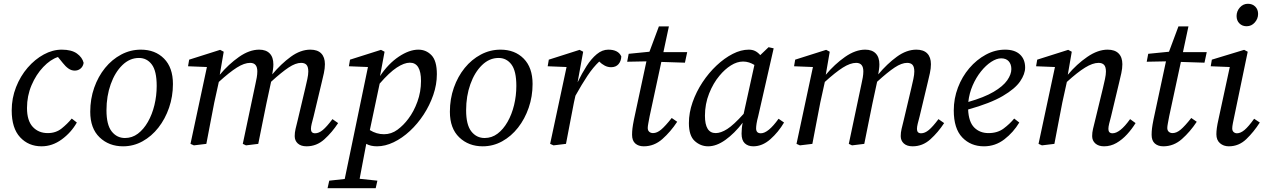

<svg xmlns="http://www.w3.org/2000/svg" viewBox="-20 -762 6702 1017"><path d="M200 13Q131 13 86.5 -35Q42 -83 42 -177Q42 -242 65 -300.5Q88 -359 126.5 -403.5Q165 -448 212 -473.5Q259 -499 307 -499Q359 -499 387.5 -478.5Q416 -458 423 -429Q420 -410 407 -399Q394 -388 376 -388Q358 -388 342.5 -399Q327 -410 313 -428L287 -460Q247 -447 209 -407Q171 -367 147 -310.5Q123 -254 123 -190Q123 -123 153.5 -90Q184 -57 233 -57Q276 -57 306.5 -81.5Q337 -106 360 -134L387 -113Q357 -60 307 -23.5Q257 13 200 13Z M632 13Q557 13 507.5 -34.5Q458 -82 458 -170Q458 -238 479 -297.5Q500 -357 536.5 -402Q573 -447 622 -473Q671 -499 726 -499Q802 -499 849 -451.5Q896 -404 896 -317Q896 -251 875.5 -191.5Q855 -132 819 -86Q783 -40 735 -13.5Q687 13 632 13ZM642 -31Q680 -31 710.5 -54Q741 -77 763.5 -116.5Q786 -156 798 -205.5Q810 -255 810 -307Q810 -386 784 -420.5Q758 -455 716 -455Q667 -455 628 -417Q589 -379 566.5 -316Q544 -253 544 -178Q544 -101 571.5 -66Q599 -31 642 -31Z M1604 13Q1574 13 1557.5 -2Q1541 -17 1541 -41Q1541 -60 1545.5 -79Q1550 -98 1557 -126L1597 -295Q1603 -320 1608 -343.5Q1613 -367 1613 -383Q1613 -408 1603.5 -418.5Q1594 -429 1575 -429Q1546 -429 1509 -404.5Q1472 -380 1416 -329L1391 -213Q1380 -160 1369.5 -107Q1359 -54 1348 0L1283 8L1266 0L1333 -317Q1337 -334 1340 -351.5Q1343 -369 1343 -384Q1343 -429 1305 -429Q1274 -429 1234.5 -404Q1195 -379 1139 -328L1115 -219Q1104 -164 1094 -110Q1084 -56 1073 0L1007 8L989 0L1076 -407L976 -411L982 -446L1146 -498L1165 -488L1144 -366Q1191 -422 1246 -460.5Q1301 -499 1353 -499Q1389 -499 1408.5 -479Q1428 -459 1428 -421Q1428 -408 1426 -394.5Q1424 -381 1422 -368Q1469 -424 1520.5 -461.5Q1572 -499 1624 -499Q1662 -499 1681.5 -479Q1701 -459 1701 -422Q1701 -400 1695.5 -374.5Q1690 -349 1684 -325L1641 -145Q1635 -123 1631 -106.5Q1627 -90 1627 -79Q1627 -56 1649 -56Q1669 -56 1690 -73.5Q1711 -91 1741 -131L1771 -110Q1739 -61 1698 -24Q1657 13 1604 13Z M2151 -430Q2121 -430 2081.5 -404Q2042 -378 1991 -319L1939 -73Q1974 -51 2014 -51Q2053 -51 2085.5 -75Q2118 -99 2143 -133Q2172 -171 2191 -223.5Q2210 -276 2210 -333Q2210 -430 2151 -430ZM1977 13Q1943 13 1920 0Q1909 55 1901 100Q1893 145 1885 185L1979 195L1970 235H1715L1724 195L1806 186L1929 -407L1828 -411L1834 -446L1998 -498L2017 -488L1993 -359Q2037 -425 2092.5 -462Q2148 -499 2196 -499Q2237 -499 2265.5 -469.5Q2294 -440 2294 -369Q2294 -314 2275 -259Q2256 -204 2224 -155Q2192 -106 2151 -68Q2110 -30 2065 -8.5Q2020 13 1977 13Z M2537 13Q2462 13 2412.5 -34.5Q2363 -82 2363 -170Q2363 -238 2384 -297.5Q2405 -357 2441.5 -402Q2478 -447 2527 -473Q2576 -499 2631 -499Q2707 -499 2754 -451.5Q2801 -404 2801 -317Q2801 -251 2780.5 -191.5Q2760 -132 2724 -86Q2688 -40 2640 -13.5Q2592 13 2537 13ZM2547 -31Q2585 -31 2615.5 -54Q2646 -77 2668.5 -116.5Q2691 -156 2703 -205.5Q2715 -255 2715 -307Q2715 -386 2689 -420.5Q2663 -455 2621 -455Q2572 -455 2533 -417Q2494 -379 2471.5 -316Q2449 -253 2449 -178Q2449 -101 2476.5 -66Q2504 -31 2547 -31Z M2894 0 2981 -407 2881 -411 2887 -446 3050 -498 3069 -488 3040 -329V-327Q3062 -373 3087 -412Q3112 -451 3141 -475Q3170 -499 3202 -499Q3255 -499 3271 -463Q3270 -438 3256 -422Q3242 -406 3217 -406Q3199 -406 3183 -414.5Q3167 -423 3154 -436Q3122 -406 3092 -361Q3062 -316 3028 -255L3020 -219Q3009 -164 2999 -110Q2989 -56 2978 0L2912 8Z M3390 13Q3362 13 3345 -2Q3328 -17 3328 -48Q3328 -65 3330 -82Q3332 -99 3338 -129L3404 -437L3302 -435L3310 -477L3420 -488L3470 -622H3523L3494 -486H3620L3608 -430L3483 -434L3421 -146Q3417 -124 3414 -108.5Q3411 -93 3411 -84Q3411 -71 3419 -64Q3427 -57 3439 -57Q3460 -57 3482 -75.5Q3504 -94 3538 -137L3567 -117Q3532 -64 3488.5 -25.5Q3445 13 3390 13Z M3714 -149Q3714 -57 3771 -57Q3798 -57 3832 -78.5Q3866 -100 3919 -159L3976 -418Q3963 -426 3948 -431Q3933 -436 3916 -436Q3884 -436 3851.5 -415.5Q3819 -395 3791 -361Q3758 -322 3736 -266.5Q3714 -211 3714 -149ZM3970 13Q3942 13 3925 -3Q3908 -19 3908 -54Q3908 -85 3914 -112Q3870 -55 3822.5 -21Q3775 13 3731 13Q3691 13 3660 -15Q3629 -43 3629 -110Q3629 -165 3648.5 -220.5Q3668 -276 3701 -326Q3734 -376 3775.5 -415Q3817 -454 3861 -476.5Q3905 -499 3946 -499Q3966 -499 3980.5 -491.5Q3995 -484 4007 -470L4051 -512L4078 -506L3996 -146Q3990 -124 3987.5 -108Q3985 -92 3985 -82Q3985 -56 4010 -56Q4049 -56 4104 -133L4133 -113Q4103 -62 4060.5 -24.5Q4018 13 3970 13Z M4814 13Q4784 13 4767.5 -2Q4751 -17 4751 -41Q4751 -60 4755.5 -79Q4760 -98 4767 -126L4807 -295Q4813 -320 4818 -343.5Q4823 -367 4823 -383Q4823 -408 4813.5 -418.5Q4804 -429 4785 -429Q4756 -429 4719 -404.5Q4682 -380 4626 -329L4601 -213Q4590 -160 4579.5 -107Q4569 -54 4558 0L4493 8L4476 0L4543 -317Q4547 -334 4550 -351.5Q4553 -369 4553 -384Q4553 -429 4515 -429Q4484 -429 4444.5 -404Q4405 -379 4349 -328L4325 -219Q4314 -164 4304 -110Q4294 -56 4283 0L4217 8L4199 0L4286 -407L4186 -411L4192 -446L4356 -498L4375 -488L4354 -366Q4401 -422 4456 -460.5Q4511 -499 4563 -499Q4599 -499 4618.5 -479Q4638 -459 4638 -421Q4638 -408 4636 -394.5Q4634 -381 4632 -368Q4679 -424 4730.5 -461.5Q4782 -499 4834 -499Q4872 -499 4891.5 -479Q4911 -459 4911 -422Q4911 -400 4905.5 -374.5Q4900 -349 4894 -325L4851 -145Q4845 -123 4841 -106.5Q4837 -90 4837 -79Q4837 -56 4859 -56Q4879 -56 4900 -73.5Q4921 -91 4951 -131L4981 -110Q4949 -61 4908 -24Q4867 13 4814 13Z M5283 -453Q5259 -453 5230.5 -434.5Q5202 -416 5176 -383.5Q5150 -351 5132 -309.5Q5114 -268 5109 -222Q5193 -246 5243 -275.5Q5293 -305 5315 -336.5Q5337 -368 5337 -396Q5337 -422 5323 -437.5Q5309 -453 5283 -453ZM5192 13Q5122 13 5077 -34Q5032 -81 5032 -177Q5032 -240 5054 -298Q5076 -356 5114.5 -401Q5153 -446 5202 -472.5Q5251 -499 5304 -499Q5355 -499 5382.5 -473.5Q5410 -448 5410 -404Q5410 -370 5383.5 -331Q5357 -292 5291.5 -253.5Q5226 -215 5108 -182Q5111 -116 5140.5 -86.5Q5170 -57 5216 -57Q5264 -57 5296.5 -81.5Q5329 -106 5352 -134L5379 -113Q5348 -61 5300 -24Q5252 13 5192 13Z M5828 13Q5799 13 5782 -2Q5765 -17 5765 -41Q5765 -60 5769.5 -79Q5774 -98 5781 -126L5822 -295Q5828 -320 5833 -343.5Q5838 -367 5838 -383Q5838 -408 5828 -418.5Q5818 -429 5799 -429Q5768 -429 5727.5 -404Q5687 -379 5631 -328L5607 -219Q5596 -164 5586 -110Q5576 -56 5565 0L5499 8L5481 0L5568 -407L5468 -411L5474 -446L5638 -498L5657 -488L5636 -366Q5683 -422 5739 -460.5Q5795 -499 5847 -499Q5885 -499 5905 -479Q5925 -459 5925 -422Q5925 -400 5919.5 -374.5Q5914 -349 5908 -325L5865 -145Q5859 -123 5855 -106.5Q5851 -90 5851 -79Q5851 -56 5873 -56Q5892 -56 5915 -74Q5938 -92 5966 -131L5995 -110Q5976 -79 5950 -50.5Q5924 -22 5893.5 -4.5Q5863 13 5828 13Z M6142 13Q6114 13 6097 -2Q6080 -17 6080 -48Q6080 -65 6082 -82Q6084 -99 6090 -129L6156 -437L6054 -435L6062 -477L6172 -488L6222 -622H6275L6246 -486H6372L6360 -430L6235 -434L6173 -146Q6169 -124 6166 -108.5Q6163 -93 6163 -84Q6163 -71 6171 -64Q6179 -57 6191 -57Q6212 -57 6234 -75.5Q6256 -94 6290 -137L6319 -117Q6284 -64 6240.5 -25.5Q6197 13 6142 13Z M6423 -51Q6423 -66 6425.5 -84.5Q6428 -103 6435 -134L6494 -407L6393 -411L6399 -446L6570 -498L6589 -488L6519 -151Q6514 -128 6510.5 -110Q6507 -92 6507 -82Q6507 -69 6514.5 -62.5Q6522 -56 6532 -56Q6551 -56 6572 -73.5Q6593 -91 6623 -133L6653 -113Q6621 -63 6581.5 -25Q6542 13 6489 13Q6461 13 6442 -3.5Q6423 -20 6423 -51ZM6583 -623Q6560 -623 6545 -638Q6530 -653 6530 -677Q6530 -703 6547.5 -722.5Q6565 -742 6590 -742Q6614 -742 6629 -727Q6644 -712 6644 -688Q6644 -663 6626.5 -643Q6609 -623 6583 -623Z"/></svg>

Font: Source Serif 4 SmText
Style: Italic
Weight: 400
Italic angle: -12°
Designer: Frank Grießhammer
Foundry: Adobe
Version: Version 4.005;hotconv 1.1.0;makeotfexe 2.6.0